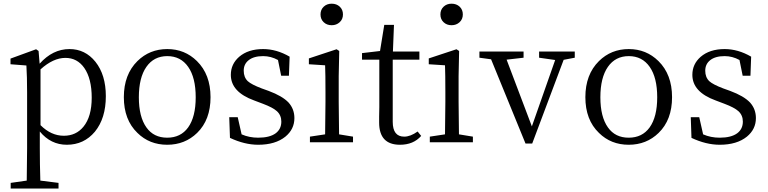

<svg xmlns="http://www.w3.org/2000/svg" viewBox="-20 -787 4247 1062"><path d="M39.1 255.9V224.6L127.9 211.9Q129.9 94.7 129.9 33.2V-275.4Q129.9 -363.3 126 -424.8L38.1 -431.6V-462.9L179.7 -514.6L193.4 -504.9L199.2 -434.6Q271.5 -515.6 364.3 -515.6Q451.2 -515.6 507.8 -445.3Q565.4 -373 565.4 -254.9Q565.4 -132.8 504.9 -58.6Q444.3 13.7 349.6 13.7Q260.7 13.7 200.2 -59.6V31.2Q200.2 123 203.1 211.9L303.7 224.6V255.9ZM333 -36.1Q400.4 -36.1 441.4 -85.9Q487.3 -141.6 487.3 -246.6Q487.3 -351.6 446.3 -411.1Q407.2 -466.8 341.8 -466.8Q274.4 -466.8 204.1 -403.3V-94.7Q262.7 -36.1 333 -36.1Z M740.2 -51.8Q665 -124 665 -249.5Q665 -375 740.2 -449.2Q807.6 -515.6 905.3 -515.6Q1002 -515.6 1069.3 -449.2Q1144.5 -375 1144.5 -249.5Q1144.5 -124 1070.3 -51.8Q1002.9 13.7 904.8 13.7Q806.6 13.7 740.2 -51.8ZM1020.5 -82Q1062.5 -140.6 1062.5 -249Q1062.5 -357.4 1021 -417Q979.5 -476.6 905.3 -476.6Q831.1 -476.6 789.6 -417Q748 -357.4 748 -249Q748 -140.6 790 -82Q830.1 -25.4 904.8 -25.4Q979.5 -25.4 1020.5 -82Z M1408.2 13.7Q1333 13.7 1252 -24.4L1248 -138.7H1294.9L1316.4 -43.9Q1358.4 -25.4 1408.2 -25.4Q1471.7 -25.4 1504.9 -49.8Q1536.1 -73.2 1536.1 -114.3Q1536.1 -149.4 1511.7 -171.9Q1489.3 -192.4 1434.6 -212.9L1385.7 -231.4Q1256.8 -278.3 1256.8 -373Q1256.8 -432.6 1302.7 -472.7Q1352.5 -515.6 1435.5 -515.6Q1509.8 -515.6 1582 -473.6L1578.1 -368.2H1535.2L1517.6 -455.1Q1478.5 -476.6 1435.5 -476.6Q1383.8 -476.6 1355.5 -454.1Q1328.1 -432.6 1328.1 -396Q1328.1 -359.4 1350.6 -337.9Q1371.1 -319.3 1427.7 -297.9L1465.8 -284.2Q1542 -255.9 1576.2 -219.7Q1608.4 -183.6 1608.4 -133.8Q1608.4 -72.3 1558.6 -31.2Q1502.9 13.7 1408.2 13.7Z M1694.3 0V-31.2L1778.3 -43.9Q1780.3 -151.4 1780.3 -222.7V-277.3Q1780.3 -377 1778.3 -425.8L1688.5 -431.6V-463.9L1841.8 -514.6L1856.4 -504.9L1853.5 -366.2V-222.7Q1853.5 -151.4 1855.5 -43.9L1932.6 -31.2V0ZM1814.5 -766.6Q1841.8 -766.6 1859.4 -750Q1877 -733.4 1877 -707Q1877 -680.7 1858.9 -664.1Q1840.8 -647.5 1814.5 -647.5Q1788.1 -647.5 1770.5 -664.1Q1752.9 -680.7 1752.9 -707Q1752.9 -733.4 1770.5 -750Q1788.1 -766.6 1814.5 -766.6Z M2192.4 13.7Q2077.1 13.7 2077.1 -109.4Q2077.1 -120.1 2077.1 -142.6Q2078.1 -172.9 2078.1 -194.3V-457H1982.4V-493.2L2082 -504.9L2105.5 -649.4H2159.2L2153.3 -502H2299.8V-457H2152.3V-113.3Q2152.3 -31.2 2215.8 -31.2Q2250 -31.2 2290 -59.6L2309.6 -35.2Q2266.6 13.7 2192.4 13.7Z M2357.4 0V-31.2L2441.4 -43.9Q2443.4 -151.4 2443.4 -222.7V-277.3Q2443.4 -377 2441.4 -425.8L2351.6 -431.6V-463.9L2504.9 -514.6L2519.5 -504.9L2516.6 -366.2V-222.7Q2516.6 -151.4 2518.6 -43.9L2595.7 -31.2V0ZM2477.5 -766.6Q2504.9 -766.6 2522.5 -750Q2540 -733.4 2540 -707Q2540 -680.7 2522 -664.1Q2503.9 -647.5 2477.5 -647.5Q2451.2 -647.5 2433.6 -664.1Q2416 -680.7 2416 -707Q2416 -733.4 2433.6 -750Q2451.2 -766.6 2477.5 -766.6Z M2886.7 6.8 2696.3 -459 2631.8 -467.8V-502H2876V-467.8L2782.2 -457L2921.9 -87.9L3050.8 -455.1L2961.9 -467.8V-502H3159.2V-467.8L3097.7 -456.1L2923.8 6.8Z M3293 -51.8Q3217.8 -124 3217.8 -249.5Q3217.8 -375 3293 -449.2Q3360.4 -515.6 3458 -515.6Q3554.7 -515.6 3622.1 -449.2Q3697.3 -375 3697.3 -249.5Q3697.3 -124 3623 -51.8Q3555.7 13.7 3457.5 13.7Q3359.4 13.7 3293 -51.8ZM3573.2 -82Q3615.2 -140.6 3615.2 -249Q3615.2 -357.4 3573.7 -417Q3532.2 -476.6 3458 -476.6Q3383.8 -476.6 3342.3 -417Q3300.8 -357.4 3300.8 -249Q3300.8 -140.6 3342.8 -82Q3382.8 -25.4 3457.5 -25.4Q3532.2 -25.4 3573.2 -82Z M3960.9 13.7Q3885.7 13.7 3804.7 -24.4L3800.8 -138.7H3847.7L3869.1 -43.9Q3911.1 -25.4 3960.9 -25.4Q4024.4 -25.4 4057.6 -49.8Q4088.9 -73.2 4088.9 -114.3Q4088.9 -149.4 4064.5 -171.9Q4042 -192.4 3987.3 -212.9L3938.5 -231.4Q3809.6 -278.3 3809.6 -373Q3809.6 -432.6 3855.5 -472.7Q3905.3 -515.6 3988.3 -515.6Q4062.5 -515.6 4134.8 -473.6L4130.9 -368.2H4087.9L4070.3 -455.1Q4031.2 -476.6 3988.3 -476.6Q3936.5 -476.6 3908.2 -454.1Q3880.9 -432.6 3880.9 -396Q3880.9 -359.4 3903.3 -337.9Q3923.8 -319.3 3980.5 -297.9L4018.6 -284.2Q4094.7 -255.9 4128.9 -219.7Q4161.1 -183.6 4161.1 -133.8Q4161.1 -72.3 4111.3 -31.2Q4055.7 13.7 3960.9 13.7Z"/></svg>

Font: Bpmf GenYo Min R
Style: R
Weight: 400
Foundry: But Ko
Version: Version 1.320